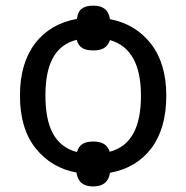

<svg xmlns="http://www.w3.org/2000/svg" viewBox="-20 -608 661 681"><path d="M569.8 -269C569.8 -344.7 551.8 -406.2 515.1 -453.1C478.5 -499.5 430.2 -528.8 370.1 -540C364.7 -575.7 342.8 -587.9 311 -587.9C276.4 -587.9 256.8 -575.7 252.9 -541C189.9 -529.8 140.1 -500.5 104.5 -454.1C68.8 -407.2 50.8 -345.7 50.8 -269C50.8 -190.9 69.3 -128.4 106.4 -82C143.6 -35.6 191.9 -6.8 251 3.9C257.3 39.6 276.4 53.2 311 53.2C345.7 53.2 365.2 37.1 370.1 4.9C432.6 -6.3 481.4 -35.6 517.1 -82.5C552.2 -129.4 569.8 -191.4 569.8 -269ZM480 -269C480 -158.2 445.8 -89.8 369.1 -69.8C360.8 -95.2 341.8 -106 311 -106C279.3 -106 260.7 -95.7 252.9 -68.8C174.3 -88.9 141.1 -158.2 141.1 -269C141.1 -379.9 174.3 -447.3 252 -466.8C259.8 -439 277.8 -429.2 311 -429.2C342.8 -429.2 360.4 -439 370.1 -465.8C444.3 -444.8 480 -377 480 -269Z"/></svg>

Font: Avrile Sans
Style: Regular
Weight: 400
Designer: Monotype Design Team, Google (font), Stefan Peev (BGR Cyrillic), Cristiano Sobral (main changes)
Foundry: The Avrile Sans Project Authors
Version: Version 3.110